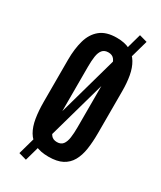

<svg xmlns="http://www.w3.org/2000/svg" viewBox="-224 -890 877 1049"><g transform="rotate(30 214.5 -365.5)"><path d="M131.3 84.5 82.5 70.8 331.1 -816.4 380.4 -802.7ZM229.5 8.8Q177.2 8.8 143.8 -8.3Q110.4 -25.4 91.6 -57.6Q72.8 -89.8 65.2 -135.5Q57.6 -181.2 57.6 -238.3V-503.4Q57.6 -572.3 72.8 -626Q87.9 -679.7 125.5 -710.4Q163.1 -741.2 229.5 -741.2Q279.8 -741.2 313 -723.6Q346.2 -706.1 365.2 -674.1Q384.3 -642.1 392.1 -598.6Q399.9 -555.2 399.9 -503.4V-238.3Q399.9 -182.1 393.1 -136.7Q386.2 -91.3 367.7 -58.6Q349.1 -25.9 315.9 -8.5Q282.7 8.8 229.5 8.8ZM229.5 -83.5Q254.4 -83.5 266.6 -99.4Q278.8 -115.2 283 -143.6Q287.1 -171.9 287.1 -209V-524.9Q287.1 -562.5 282.7 -590.3Q278.3 -618.2 265.9 -633.5Q253.4 -648.9 229.5 -648.9Q204.6 -648.9 191.9 -633.5Q179.2 -618.2 175 -590.3Q170.9 -562.5 170.9 -524.9V-209Q170.9 -171.9 175 -143.6Q179.2 -115.2 191.9 -99.4Q204.6 -83.5 229.5 -83.5Z"/></g></svg>

Font: Antonio SemiBold
Style: Regular
Weight: 600
Designer: Vernon Adams
Foundry: Vernon Adams
Version: Version 1.002